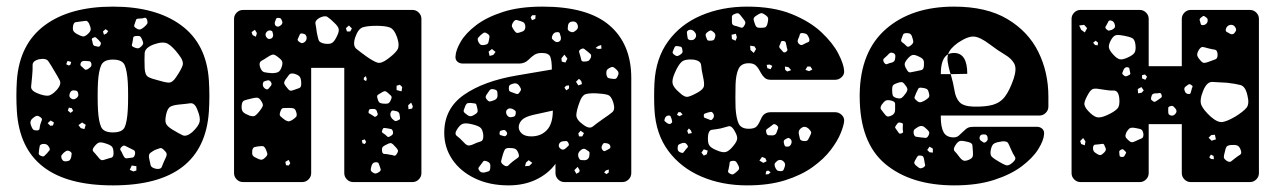

<svg xmlns="http://www.w3.org/2000/svg" viewBox="-20 -550 3875 580"><path d="M321 10Q46 10 31 -213Q28 -260 31 -307Q39 -417 115 -473.5Q191 -530 321 -530Q451 -530 527.5 -473.5Q604 -417 611 -307Q614 -260 611 -213Q596 10 321 10ZM424 -491Q421 -498 416 -496Q411 -494 403 -494Q397 -494 394 -493Q391 -492 390 -487Q387 -479 385.5 -474Q384 -469 391 -465Q398 -460 403 -461Q408 -462 415 -468Q422 -474 424.5 -478Q427 -482 424 -491ZM249 -479Q244 -488 238.5 -487Q233 -486 223 -485Q214 -484 208.5 -483Q203 -482 201 -473Q199 -462 201.5 -457Q204 -452 213 -447Q224 -441 230 -440Q236 -439 245 -447Q254 -455 254 -461.5Q254 -468 249 -479ZM307 -456 299 -462 291 -455 294 -445 302 -449ZM408 -433Q405 -440 401 -441Q397 -442 389 -441Q383 -440 382.5 -436.5Q382 -433 381 -427Q380 -420 378.5 -415.5Q377 -411 383 -408Q391 -404 396 -404Q401 -404 407 -410Q413 -416 412.5 -420.5Q412 -425 408 -433ZM278 -429Q273 -434 270 -436.5Q267 -439 262 -436Q256 -434 257.5 -430Q259 -426 260 -420Q261 -412 267 -411Q273 -410 276.5 -409Q280 -408 283 -413Q286 -419 284 -422Q282 -425 278 -429ZM520 -385Q502 -409 487.5 -417.5Q473 -426 445 -416Q418 -406 417 -389.5Q416 -373 417 -344Q418 -323 428 -317.5Q438 -312 459 -307Q478 -301 489.5 -300.5Q501 -300 512 -317Q527 -339 531.5 -352Q536 -365 520 -385ZM144 -336Q133 -355 126 -365Q119 -375 98 -371Q78 -366 78.5 -353Q79 -340 77 -319Q75 -300 74 -288.5Q73 -277 91 -269Q113 -260 125 -261Q137 -262 153 -280Q166 -296 160.5 -307Q155 -318 144 -336ZM321 -150Q350 -150 357 -166.5Q364 -183 366 -218Q367 -233 367 -260Q367 -287 366 -302Q364 -335 357 -352.5Q350 -370 321 -370Q293 -370 285.5 -352.5Q278 -335 276 -302Q275 -287 275 -260Q275 -233 276 -218Q278 -183 285.5 -166.5Q293 -150 321 -150ZM256 -358Q254 -365 249.5 -365Q245 -365 238 -366Q227 -367 224 -360Q222 -355 223.5 -352.5Q225 -350 230 -346Q234 -342 236.5 -340Q239 -338 245 -341Q251 -345 254 -348Q257 -351 256 -358ZM195 -363 184 -366 180 -356 188 -352 193 -355ZM202 -277Q194 -277 191 -268Q187 -258 194 -253Q202 -247 210 -253Q219 -259 216 -268Q215 -274 211.5 -275.5Q208 -277 202 -277ZM576 -219Q568 -240 554.5 -238Q541 -236 519 -234Q501 -232 493.5 -227Q486 -222 482 -205Q478 -187 481 -178Q484 -169 500 -159Q520 -147 531.5 -141.5Q543 -136 561 -151Q580 -169 583 -182Q586 -195 576 -219ZM197 -223 188 -225 185 -216 193 -209 201 -215ZM102 -196Q95 -201 90.5 -200Q86 -199 79 -193Q69 -185 73 -173Q76 -164 79 -160Q82 -156 91 -156Q99 -156 99.5 -161.5Q100 -167 102 -175Q105 -183 106.5 -187.5Q108 -192 102 -196ZM143 -180 133 -186 124 -178 132 -170 140 -171ZM239 -173 228 -180 217 -172 224 -163 235 -160ZM323 -87Q323 -101 318.5 -106.5Q314 -112 301 -116Q287 -121 280 -119.5Q273 -118 264 -106Q257 -97 262.5 -91.5Q268 -86 276 -76Q281 -69 285 -67Q289 -65 297 -68Q309 -72 316 -73.5Q323 -75 323 -87ZM128 -106Q122 -117 108 -115Q101 -113 100 -109Q99 -105 98 -97Q97 -90 97 -86Q97 -82 104 -79Q111 -76 114 -79Q117 -82 122 -87Q127 -93 129.5 -96Q132 -99 128 -106ZM371 -103Q363 -107 358 -109.5Q353 -112 347 -106Q341 -100 344.5 -95.5Q348 -91 351 -83Q354 -77 356.5 -74Q359 -71 365 -72Q375 -73 380.5 -74Q386 -75 388 -85Q389 -94 384 -96.5Q379 -99 371 -103ZM476 -96Q469 -104 463.5 -102.5Q458 -101 448 -97Q439 -92 434 -88Q429 -84 430 -74Q433 -59 435 -51Q437 -43 452 -40Q466 -38 469 -46.5Q472 -55 478 -68Q483 -77 483.5 -83Q484 -89 476 -96ZM191 -93Q185 -96 181.5 -94.5Q178 -93 173 -89Q168 -84 166 -81Q164 -78 166 -71Q169 -65 172.5 -63.5Q176 -62 183 -63Q189 -64 191 -66.5Q193 -69 195 -75Q196 -82 196.5 -85.5Q197 -89 191 -93ZM392 -48 378 -50 372 -37 383 -32 392 -35Z M714 0Q703 0 695 -8Q687 -16 687 -27V-493Q687 -504 695 -512Q703 -520 714 -520H1226Q1237 -520 1245 -512Q1253 -504 1253 -493V-27Q1253 -16 1245 -8Q1237 0 1226 0H1047Q1036 0 1028 -8Q1020 -16 1020 -27V-345H920V-27Q920 -16 912 -8Q904 0 893 0ZM990 -481Q977 -494 969 -499Q961 -504 945 -496Q931 -488 933 -478Q935 -468 937 -452Q940 -437 942.5 -429Q945 -421 961 -418Q977 -416 984 -421Q991 -426 998 -441Q1005 -455 1003 -463Q1001 -471 990 -481ZM821 -496Q815 -496 814 -493Q813 -490 811 -485Q808 -477 813 -472Q819 -467 826 -472Q834 -477 833 -484Q831 -490 829 -493Q827 -496 821 -496ZM1043 -464 1034 -473 1025 -465 1028 -455H1038ZM1180 -436Q1171 -462 1157.5 -467Q1144 -472 1117 -472Q1090 -472 1076 -467.5Q1062 -463 1053 -437Q1045 -412 1056.5 -402.5Q1068 -393 1089 -378Q1108 -365 1119.5 -361Q1131 -357 1150 -371Q1172 -387 1180 -399Q1188 -411 1180 -436ZM756 -450 750 -460 740 -453 743 -444 753 -439ZM805 -446Q804 -451 803 -454Q802 -457 797 -458Q788 -459 783 -450Q780 -442 787 -435Q792 -430 800 -434Q806 -438 805 -446ZM906 -439Q904 -445 901 -446.5Q898 -448 892 -449Q887 -449 886 -446.5Q885 -444 883 -440Q881 -435 879.5 -432Q878 -429 882 -425Q887 -421 890.5 -420Q894 -419 899 -422Q908 -428 906 -439ZM818 -379Q809 -386 803.5 -385Q798 -384 789 -378Q777 -370 769.5 -366Q762 -362 765 -349Q770 -334 778 -332Q786 -330 801 -329Q814 -329 820.5 -332.5Q827 -336 831 -348Q835 -360 831.5 -366Q828 -372 818 -379ZM890 -297Q890 -310 886.5 -316.5Q883 -323 870 -327Q858 -330 853.5 -324.5Q849 -319 842 -309Q837 -301 839 -296.5Q841 -292 847 -285Q852 -278 856 -276.5Q860 -275 867 -278Q878 -282 884 -284Q890 -286 890 -297ZM1088 -312 1085 -320 1079 -315V-309L1086 -305ZM799 -301Q795 -309 787 -307Q781 -305 778 -304Q775 -303 774 -297Q773 -286 783 -281Q788 -279 790.5 -281.5Q793 -284 796 -288Q803 -295 799 -301ZM1195 -287 1188 -294 1178 -291V-278L1193 -274ZM1150 -271Q1145 -275 1141.5 -274.5Q1138 -274 1132 -270Q1125 -266 1121.5 -263.5Q1118 -261 1120 -254Q1122 -245 1125 -241.5Q1128 -238 1137 -237Q1147 -236 1152 -237.5Q1157 -239 1161 -249Q1165 -257 1161 -261Q1157 -265 1150 -271ZM769 -245Q763 -255 756 -255Q749 -255 738 -252Q725 -249 718 -246.5Q711 -244 710 -231Q709 -217 714.5 -211.5Q720 -206 733 -201Q745 -197 750.5 -200.5Q756 -204 763 -213Q771 -223 773.5 -229Q776 -235 769 -245ZM1222 -240 1213 -232 1214 -220 1225 -222 1227 -229ZM852 -224Q841 -224 835.5 -223.5Q830 -223 827 -213Q823 -203 827 -199Q831 -195 839 -189Q846 -184 850.5 -183.5Q855 -183 862 -187Q871 -193 874.5 -197Q878 -201 875 -211Q872 -221 867 -222.5Q862 -224 852 -224ZM1118 -215Q1116 -221 1107 -221Q1102 -221 1098.5 -220.5Q1095 -220 1094 -215Q1092 -209 1095 -207.5Q1098 -206 1103 -203Q1108 -200 1110.5 -198Q1113 -196 1117 -199Q1122 -203 1121 -206Q1120 -209 1118 -215ZM1187 -204Q1186 -212 1178 -214Q1172 -215 1168 -216Q1164 -217 1161 -212Q1156 -202 1164 -192Q1169 -187 1172.5 -185Q1176 -183 1183 -187Q1189 -189 1188.5 -193Q1188 -197 1187 -204ZM1152 -162Q1145 -163 1141 -163.5Q1137 -164 1135 -157Q1132 -151 1135.5 -149Q1139 -147 1144 -143Q1148 -139 1150.5 -137Q1153 -135 1158 -138Q1164 -141 1166 -144Q1168 -147 1167 -153Q1165 -159 1162 -160Q1159 -161 1152 -162ZM1082 -129 1073 -126 1075 -117 1082 -115 1086 -121ZM1172 -109Q1167 -115 1163 -117Q1159 -119 1151 -115Q1142 -111 1137.5 -107.5Q1133 -104 1134 -94Q1135 -85 1141 -85Q1147 -85 1156 -83Q1165 -82 1170 -80Q1175 -78 1179 -86Q1184 -93 1181.5 -97.5Q1179 -102 1172 -109ZM782 -101Q778 -108 774 -108.5Q770 -109 762 -108Q753 -107 748.5 -105.5Q744 -104 742 -96Q741 -86 743 -81.5Q745 -77 754 -73Q763 -68 768.5 -67.5Q774 -67 781 -74Q789 -81 787.5 -86.5Q786 -92 782 -101ZM852 -67 842 -61 844 -51 852 -50 857 -57ZM1127 -48Q1125 -54 1123.5 -57Q1122 -60 1116 -60Q1105 -60 1102 -48Q1100 -41 1100 -37Q1100 -33 1106 -29Q1112 -25 1116 -26Q1120 -27 1126 -31Q1131 -35 1130 -38.5Q1129 -42 1127 -48Z M1516 10Q1459 10 1415 -11Q1371 -32 1346.5 -68Q1322 -104 1322 -149Q1322 -222 1381.5 -263.5Q1441 -305 1541 -322L1647 -340Q1647 -366 1642.5 -378Q1638 -390 1617 -390Q1603 -390 1594.5 -384.5Q1586 -379 1576 -369Q1565 -358 1548 -358H1378Q1368 -358 1361.5 -364Q1355 -370 1356 -380Q1357 -399 1372 -424.5Q1387 -450 1418.5 -474Q1450 -498 1499.5 -514Q1549 -530 1619 -530Q1755 -530 1821 -473.5Q1887 -417 1887 -314V-27Q1887 -16 1879 -8Q1871 0 1860 0H1685Q1674 0 1666 -8Q1658 -16 1658 -27V-55Q1636 -25 1599.5 -7.5Q1563 10 1516 10ZM1598 -504H1588L1583 -498L1587 -489L1597 -493ZM1556 -485Q1547 -488 1541.5 -489.5Q1536 -491 1531 -484Q1525 -475 1526.5 -470Q1528 -465 1534 -457Q1539 -450 1543.5 -450.5Q1548 -451 1556 -454Q1567 -457 1567 -469Q1567 -482 1556 -485ZM1724 -477Q1720 -486 1709 -485Q1698 -484 1696 -474Q1695 -467 1695 -463Q1695 -459 1701 -455Q1708 -452 1711.5 -453Q1715 -454 1721 -459Q1729 -466 1724 -477ZM1664 -453Q1652 -453 1648 -441Q1646 -435 1648 -432.5Q1650 -430 1655 -426Q1662 -420 1670 -425Q1676 -429 1674 -439Q1672 -445 1671 -449Q1670 -453 1664 -453ZM1451 -449Q1445 -453 1441.5 -451Q1438 -449 1432 -444Q1427 -439 1424.5 -436Q1422 -433 1424 -426Q1427 -419 1430.5 -416Q1434 -413 1442 -414Q1450 -415 1453 -418Q1456 -421 1457 -429Q1459 -437 1458.5 -441Q1458 -445 1451 -449ZM1796 -414 1787 -411 1779 -405 1788 -402 1797 -403ZM1754 -395Q1748 -400 1744.5 -402.5Q1741 -405 1734 -401Q1728 -397 1729.5 -392.5Q1731 -388 1733 -381Q1735 -374 1736 -369Q1737 -364 1744 -364Q1753 -364 1757 -366Q1761 -368 1765 -376Q1767 -384 1763.5 -387Q1760 -390 1754 -395ZM1477 -393 1466 -402 1456 -394 1459 -381 1470 -384ZM1694 -373 1685 -385 1676 -374 1677 -364 1688 -361ZM1843 -339Q1837 -345 1833 -347Q1829 -349 1822 -345Q1814 -341 1812.5 -336.5Q1811 -332 1812 -324Q1814 -316 1817.5 -314.5Q1821 -313 1829 -312Q1836 -311 1839.5 -312Q1843 -313 1846 -320Q1852 -331 1843 -339ZM1736 -305 1729 -312 1720 -303 1727 -292 1738 -296ZM1547 -293Q1540 -301 1529 -297Q1522 -295 1519.5 -292.5Q1517 -290 1517 -283Q1517 -276 1520 -274Q1523 -272 1530 -270Q1537 -267 1541.5 -266Q1546 -265 1550 -272Q1555 -278 1553.5 -282Q1552 -286 1547 -293ZM1699 -292 1690 -291 1685 -285 1691 -277 1699 -283ZM1473 -280Q1465 -282 1461.5 -279.5Q1458 -277 1454 -270Q1449 -264 1447.5 -259.5Q1446 -255 1451 -249Q1456 -243 1460 -243.5Q1464 -244 1472 -247Q1483 -251 1483 -261Q1483 -269 1482 -273.5Q1481 -278 1473 -280ZM1833 -239Q1827 -260 1815.5 -263.5Q1804 -267 1782 -268Q1760 -269 1749 -265.5Q1738 -262 1731 -242Q1722 -218 1721 -203.5Q1720 -189 1741 -174Q1760 -159 1771 -168Q1782 -177 1802 -191Q1820 -203 1829.5 -211Q1839 -219 1833 -239ZM1402 -239Q1395 -239 1392 -238Q1389 -237 1386 -231Q1383 -223 1381 -217.5Q1379 -212 1386 -207Q1394 -200 1399.5 -199Q1405 -198 1414 -204Q1423 -209 1423 -214.5Q1423 -220 1420 -230Q1419 -237 1414.5 -237.5Q1410 -238 1402 -239ZM1528 -221Q1518 -225 1512 -219Q1506 -213 1511 -203Q1516 -195 1524 -196Q1531 -197 1534 -198.5Q1537 -200 1538 -207Q1539 -213 1536.5 -215.5Q1534 -218 1528 -221ZM1585 -138Q1614 -138 1632 -157Q1650 -176 1650 -216L1591 -203Q1565 -197 1556 -187Q1547 -177 1547 -166Q1547 -155 1556.5 -146.5Q1566 -138 1585 -138ZM1404 -175Q1387 -179 1378 -176Q1369 -173 1360 -158Q1352 -145 1360.5 -139Q1369 -133 1379 -122Q1386 -114 1391.5 -111.5Q1397 -109 1407 -113Q1422 -120 1431.5 -122.5Q1441 -125 1440 -142Q1438 -160 1430 -165.5Q1422 -171 1404 -175ZM1510 -152Q1505 -159 1500 -157Q1494 -156 1491.5 -154.5Q1489 -153 1489 -147Q1489 -142 1492.5 -141.5Q1496 -141 1501 -139Q1507 -137 1510 -142Q1514 -147 1510 -152ZM1744 -148 1734 -155 1727 -147 1729 -138H1739ZM1697 -118Q1694 -124 1690 -124Q1686 -124 1679 -123Q1670 -121 1668 -112Q1667 -104 1676 -99Q1682 -96 1689 -102Q1694 -107 1697 -109.5Q1700 -112 1697 -118ZM1824 -107Q1823 -115 1814 -117Q1809 -118 1806 -118Q1803 -118 1800 -113Q1794 -103 1801 -96Q1805 -92 1808 -94Q1811 -96 1816 -98Q1820 -100 1822 -101.5Q1824 -103 1824 -107ZM1546 -87Q1542 -98 1536 -100.5Q1530 -103 1518 -103Q1508 -103 1505 -98Q1502 -93 1499 -83Q1496 -71 1494 -64.5Q1492 -58 1502 -51Q1511 -45 1516 -50.5Q1521 -56 1530 -63Q1539 -70 1544.5 -73.5Q1550 -77 1546 -87ZM1755 -95Q1749 -100 1744.5 -100.5Q1740 -101 1734 -96Q1723 -87 1728 -74Q1731 -67 1735 -66.5Q1739 -66 1747 -66Q1757 -67 1760 -77Q1761 -84 1761 -88Q1761 -92 1755 -95ZM1588 -58 1577 -66 1569 -59 1566 -48 1579 -49ZM1450 -63Q1442 -66 1439.5 -62Q1437 -58 1432 -52Q1428 -47 1426 -44Q1424 -41 1427 -36Q1432 -27 1444 -29Q1452 -31 1456 -32.5Q1460 -34 1461 -42Q1462 -51 1460 -55.5Q1458 -60 1450 -63ZM1731 -36 1725 -46 1715 -36 1721 -25 1730 -30ZM1819 -38 1810 -35 1805 -29 1812 -24 1819 -29Z M2237 10Q2161 10 2099 -16.5Q2037 -43 1999 -94Q1961 -145 1957 -219Q1956 -235 1956 -259Q1956 -283 1957 -300Q1961 -374 1998.5 -425.5Q2036 -477 2098.5 -503.5Q2161 -530 2237 -530Q2316 -530 2371.5 -507.5Q2427 -485 2461.5 -452.5Q2496 -420 2512.5 -388Q2529 -356 2530 -336Q2531 -325 2522.5 -317Q2514 -309 2503 -309H2308Q2297 -309 2290.5 -314.5Q2284 -320 2279 -329Q2272 -343 2264.5 -351Q2257 -359 2242 -359Q2219 -359 2211 -342Q2203 -325 2202 -295Q2201 -252 2202 -224Q2204 -192 2211.5 -176.5Q2219 -161 2242 -161Q2260 -161 2266.5 -169Q2273 -177 2279 -191Q2287 -211 2308 -211H2503Q2514 -211 2522.5 -203Q2531 -195 2530 -184Q2529 -171 2519.5 -147.5Q2510 -124 2489.5 -97Q2469 -70 2435 -45.5Q2401 -21 2352 -5.5Q2303 10 2237 10ZM2290 -506Q2282 -512 2276.5 -509.5Q2271 -507 2262 -501Q2256 -496 2256.5 -491.5Q2257 -487 2260 -479Q2262 -472 2265 -469Q2268 -466 2275 -466Q2285 -466 2290 -467Q2295 -468 2298 -477Q2301 -488 2300.5 -494Q2300 -500 2290 -506ZM2223 -496Q2217 -504 2213 -508Q2209 -512 2200 -508Q2191 -505 2191 -499.5Q2191 -494 2191 -484Q2191 -477 2194.5 -474.5Q2198 -472 2205 -471Q2214 -468 2219 -466.5Q2224 -465 2228 -472Q2233 -480 2231 -484.5Q2229 -489 2223 -496ZM2078 -454Q2070 -463 2060 -459Q2055 -456 2055 -452.5Q2055 -449 2056 -443Q2057 -437 2057.5 -434Q2058 -431 2064 -429Q2076 -427 2081 -436Q2086 -445 2078 -454ZM2133 -455Q2128 -459 2124.5 -457.5Q2121 -456 2116 -452Q2109 -447 2113 -438Q2115 -432 2116.5 -429.5Q2118 -427 2124 -427Q2131 -427 2134.5 -428.5Q2138 -430 2140 -437Q2144 -448 2133 -455ZM2425 -432Q2422 -441 2418.5 -445Q2415 -449 2405 -450Q2397 -451 2396 -445.5Q2395 -440 2391 -432Q2387 -423 2394 -417Q2400 -411 2409 -417Q2416 -421 2421 -422.5Q2426 -424 2425 -432ZM2203 -448 2190 -445 2191 -432 2202 -427 2206 -437ZM2347 -426Q2340 -427 2339 -423Q2338 -419 2335 -413Q2332 -407 2338 -402Q2343 -397 2345.5 -393.5Q2348 -390 2354 -393Q2360 -397 2358.5 -401Q2357 -405 2356 -411Q2354 -418 2353.5 -421.5Q2353 -425 2347 -426ZM2259 -410 2246 -412 2247 -399 2257 -390 2264 -402ZM2025 -411Q2020 -411 2018.5 -408.5Q2017 -406 2015 -401Q2013 -396 2012 -393Q2011 -390 2015 -386Q2020 -382 2023.5 -381Q2027 -380 2032 -383Q2039 -387 2041 -390.5Q2043 -394 2041 -401Q2040 -408 2036 -409Q2032 -410 2025 -411ZM2104 -317Q2099 -339 2098 -353Q2097 -367 2074 -370Q2049 -372 2039 -363Q2029 -354 2019 -331Q2009 -309 2012 -297Q2015 -285 2033 -270Q2048 -255 2059.5 -258Q2071 -261 2090 -272Q2105 -281 2106.5 -290Q2108 -299 2104 -317ZM2313 -351 2305 -355 2296 -354 2298 -344 2308 -341ZM2428 -349H2419L2413 -339L2424 -335L2434 -340ZM2362 -347 2351 -349 2352 -339 2358 -334 2370 -338ZM2134 -208Q2130 -213 2127 -212Q2124 -211 2118 -210Q2113 -208 2109.5 -207Q2106 -206 2106 -201Q2106 -195 2109 -194Q2112 -193 2117 -191Q2123 -189 2126 -187.5Q2129 -186 2133 -191Q2140 -199 2134 -208ZM2036 -211H2029L2025 -203L2033 -199L2042 -204ZM2009 -190Q2007 -195 2006 -198Q2005 -201 2000 -201Q1991 -201 1988 -191Q1986 -186 1988 -184Q1990 -182 1994 -179Q2002 -173 2007 -177Q2011 -180 2010.5 -182.5Q2010 -185 2009 -190ZM2326 -172Q2319 -177 2315.5 -174Q2312 -171 2305 -166Q2299 -162 2296 -159.5Q2293 -157 2295 -149Q2297 -142 2301 -141.5Q2305 -141 2313 -141Q2323 -141 2326 -150Q2329 -158 2330.5 -162.5Q2332 -167 2326 -172ZM2197 -158Q2189 -171 2180.5 -168.5Q2172 -166 2157 -162Q2141 -159 2131 -158Q2121 -157 2119 -141Q2117 -121 2122 -112Q2127 -103 2145 -96Q2163 -88 2173 -91Q2183 -94 2195 -109Q2207 -123 2207 -132.5Q2207 -142 2197 -158ZM2422 -162Q2412 -170 2403 -165Q2391 -158 2393 -146Q2395 -136 2396.5 -130.5Q2398 -125 2408 -124Q2418 -123 2421 -128Q2424 -133 2428 -142Q2432 -149 2429.5 -153Q2427 -157 2422 -162ZM2067 -156 2061 -162 2056 -155 2059 -146 2070 -148ZM2367 -131Q2363 -134 2360 -133Q2357 -132 2352 -129Q2346 -126 2348 -118Q2349 -113 2350.5 -110Q2352 -107 2357 -107Q2366 -106 2370 -115Q2374 -125 2367 -131ZM2056 -112Q2052 -118 2047.5 -118.5Q2043 -119 2036 -116Q2030 -114 2028.5 -111Q2027 -108 2027 -101Q2027 -92 2037 -89Q2042 -87 2044 -89Q2046 -91 2049 -95Q2053 -101 2056.5 -104Q2060 -107 2056 -112ZM2118 -95 2106 -99 2099 -89 2106 -80 2115 -84ZM2292 -72 2282 -76 2274 -65 2286 -58 2296 -63ZM2345 -64Q2336 -70 2328 -64Q2322 -59 2320.5 -56Q2319 -53 2321 -46Q2324 -39 2327 -36Q2330 -33 2338 -33Q2345 -33 2347 -37Q2349 -41 2351 -48Q2354 -57 2345 -64ZM2211 -49Q2207 -57 2204 -61Q2201 -65 2192 -64Q2184 -63 2184 -58Q2184 -53 2182 -45Q2181 -38 2179.5 -34Q2178 -30 2184 -26Q2191 -22 2194.5 -23.5Q2198 -25 2204 -30Q2210 -35 2212 -38.5Q2214 -42 2211 -49ZM2308 -30 2300 -35 2294 -32 2293 -23 2302 -24Z M2863 10Q2732 10 2654.5 -54.5Q2577 -119 2577 -259V-266Q2579 -395 2656.5 -462.5Q2734 -530 2862 -530Q2960 -530 3023 -492.5Q3086 -455 3116.5 -393.5Q3147 -332 3147 -258V-228Q3147 -217 3139 -209Q3131 -201 3120 -201H2822V-196Q2822 -166 2830.5 -150.5Q2839 -135 2861 -135Q2870 -135 2876 -140Q2882 -145 2890 -153Q2899 -162 2905 -164.5Q2911 -167 2923 -167H3112Q3122 -167 3128.5 -161Q3135 -155 3134 -145Q3133 -126 3116.5 -99.5Q3100 -73 3067 -48Q3034 -23 2983 -6.5Q2932 10 2863 10ZM2719 -450Q2710 -450 2708 -445.5Q2706 -441 2703 -432Q2701 -427 2703.5 -424Q2706 -421 2711 -418Q2716 -413 2719.5 -410Q2723 -407 2729 -411Q2736 -416 2738 -420Q2740 -424 2737 -433Q2735 -442 2731.5 -446Q2728 -450 2719 -450ZM2822 -326H2852Q2851 -328 2850 -331Q2845 -349 2843 -362Q2841 -375 2844 -386Q2851 -390 2862 -390Q2902 -390 2902 -327L2852 -326Q2860 -298 2863.5 -276Q2867 -254 2878.5 -241.5Q2890 -229 2920 -228Q2957 -227 2979.5 -233.5Q3002 -240 3016 -258.5Q3030 -277 3042 -312Q3052 -342 3044 -357.5Q3036 -373 3015.5 -385Q2995 -397 2970 -416Q2941 -438 2922.5 -439.5Q2904 -441 2874 -421Q2849 -403 2844 -386Q2822 -374 2822 -326ZM2678 -390Q2672 -392 2668.5 -390Q2665 -388 2661 -383Q2655 -377 2650.5 -373.5Q2646 -370 2650 -362Q2655 -354 2660 -356.5Q2665 -359 2674 -361Q2683 -363 2684 -373Q2685 -379 2684.5 -383Q2684 -387 2678 -390ZM2756 -379Q2744 -385 2737.5 -384Q2731 -383 2723 -374Q2714 -364 2713 -357.5Q2712 -351 2719 -340Q2724 -330 2730.5 -331.5Q2737 -333 2748 -335Q2758 -337 2764 -338.5Q2770 -340 2771 -351Q2772 -363 2769.5 -368.5Q2767 -374 2756 -379ZM2713 -295Q2708 -302 2703 -302Q2698 -302 2690 -299Q2681 -296 2678 -292.5Q2675 -289 2675 -280Q2675 -269 2676.5 -263Q2678 -257 2688 -254Q2699 -251 2704 -254.5Q2709 -258 2716 -268Q2722 -276 2721 -281.5Q2720 -287 2713 -295ZM2764 -285Q2756 -286 2754 -282Q2752 -278 2748 -270Q2745 -262 2743 -257.5Q2741 -253 2747 -248Q2754 -241 2759 -241Q2764 -241 2773 -246Q2781 -251 2785 -255Q2789 -259 2786 -269Q2784 -279 2779 -281.5Q2774 -284 2764 -285ZM2673 -246Q2661 -249 2655.5 -246Q2650 -243 2643 -233Q2638 -224 2641.5 -219.5Q2645 -215 2651 -207Q2656 -200 2660 -198.5Q2664 -197 2671 -200Q2684 -205 2684 -219Q2684 -230 2684 -236.5Q2684 -243 2673 -246ZM2707 -163Q2707 -170 2707.5 -174Q2708 -178 2702 -179Q2695 -181 2692.5 -178.5Q2690 -176 2686 -170Q2683 -166 2684.5 -163.5Q2686 -161 2689 -157Q2693 -152 2695 -148.5Q2697 -145 2703 -147Q2709 -149 2708 -153Q2707 -157 2707 -163ZM2775 -164Q2766 -173 2754 -167Q2746 -162 2742.5 -159Q2739 -156 2740 -147Q2742 -138 2747 -137Q2752 -136 2761 -135Q2770 -134 2775.5 -133.5Q2781 -133 2785 -141Q2789 -149 2785.5 -153.5Q2782 -158 2775 -164ZM2963 -137Q2961 -142 2958.5 -143Q2956 -144 2951 -144Q2942 -144 2940 -138Q2937 -130 2943 -125Q2948 -122 2950.5 -120Q2953 -118 2958 -121Q2963 -125 2963.5 -128Q2964 -131 2963 -137ZM2919 -92Q2918 -104 2917.5 -111Q2917 -118 2905 -121Q2890 -125 2882 -124.5Q2874 -124 2866 -111Q2858 -99 2864 -93Q2870 -87 2878 -76Q2885 -67 2890.5 -65Q2896 -63 2906 -67Q2916 -71 2918 -76.5Q2920 -82 2919 -92ZM3034 -99Q3029 -111 3025.5 -117.5Q3022 -124 3008 -123Q2992 -121 2984 -117Q2976 -113 2973 -97Q2970 -82 2976.5 -76Q2983 -70 2997 -62Q3010 -54 3018.5 -51Q3027 -48 3039 -59Q3051 -69 3045.5 -77Q3040 -85 3034 -99ZM2798 -101 2788 -107 2781 -97 2788 -90 2798 -89ZM2762 -80Q2755 -81 2752.5 -78.5Q2750 -76 2747 -70Q2743 -64 2742 -60Q2741 -56 2746 -51Q2753 -45 2757 -42.5Q2761 -40 2769 -44Q2776 -48 2774.5 -53Q2773 -58 2772 -66Q2771 -72 2769.5 -75.5Q2768 -79 2762 -80Z M3244 0Q3233 0 3225 -8Q3217 -16 3217 -27V-493Q3217 -504 3225 -512Q3233 -520 3244 -520H3423Q3434 -520 3442 -512Q3450 -504 3450 -493V-350H3550V-493Q3550 -504 3558 -512Q3566 -520 3577 -520H3756Q3767 -520 3775 -512Q3783 -504 3783 -493V-27Q3783 -16 3775 -8Q3767 0 3756 0H3577Q3566 0 3558 -8Q3550 -16 3550 -27V-175H3450V-27Q3450 -16 3442 -8Q3434 0 3423 0ZM3620 -500Q3616 -503 3613.5 -501Q3611 -499 3607 -496Q3602 -492 3605 -486Q3607 -480 3607.5 -477Q3608 -474 3614 -474Q3625 -475 3628 -485Q3629 -491 3627 -494Q3625 -497 3620 -500ZM3348 -474Q3346 -486 3336 -488Q3330 -489 3328.5 -485.5Q3327 -482 3324 -477Q3321 -472 3319.5 -469Q3318 -466 3322 -462Q3327 -457 3330 -457.5Q3333 -458 3339 -460Q3344 -463 3346.5 -465.5Q3349 -468 3348 -474ZM3713 -465Q3708 -476 3697 -475Q3686 -473 3683 -462Q3682 -456 3685 -454Q3688 -452 3694 -449Q3702 -444 3708 -449Q3712 -454 3713.5 -457Q3715 -460 3713 -465ZM3264 -465 3255 -475 3240 -473 3246 -460 3257 -452ZM3376 -442Q3361 -445 3352.5 -444Q3344 -443 3336 -429Q3328 -414 3330 -405.5Q3332 -397 3343 -385Q3354 -373 3362.5 -371Q3371 -369 3386 -376Q3402 -383 3407 -390.5Q3412 -398 3410 -415Q3408 -431 3400 -435Q3392 -439 3376 -442ZM3297 -421 3290 -427 3282 -421 3288 -414 3296 -413ZM3658 -387Q3657 -399 3649.5 -400Q3642 -401 3630 -404Q3620 -407 3614 -408Q3608 -409 3602 -400Q3596 -390 3596.5 -384Q3597 -378 3605 -369Q3612 -360 3617.5 -360Q3623 -360 3633 -364Q3645 -368 3652 -371Q3659 -374 3658 -387ZM3386 -347Q3378 -348 3374 -339Q3372 -333 3370.5 -330Q3369 -327 3374 -323Q3378 -319 3381.5 -319.5Q3385 -320 3390 -323Q3395 -325 3394.5 -328Q3394 -331 3393 -336Q3392 -341 3391.5 -343.5Q3391 -346 3386 -347ZM3439 -325 3430 -323V-313L3440 -309L3445 -318ZM3748 -263Q3742 -289 3727.5 -293Q3713 -297 3687 -300Q3658 -302 3642 -302.5Q3626 -303 3615 -277Q3603 -248 3609 -233Q3615 -218 3638 -197Q3659 -179 3673.5 -181.5Q3688 -184 3712 -198Q3736 -213 3745.5 -224.5Q3755 -236 3748 -263ZM3579 -293Q3574 -297 3570.5 -295Q3567 -293 3562 -289Q3555 -284 3559 -275Q3562 -266 3571 -266Q3576 -266 3576.5 -269Q3577 -272 3579 -277Q3580 -283 3582 -286.5Q3584 -290 3579 -293ZM3428 -287 3417 -281 3418 -268 3429 -270 3435 -277ZM3308 -280Q3293 -283 3284.5 -282Q3276 -281 3268 -267Q3258 -250 3256 -239.5Q3254 -229 3267 -215Q3282 -199 3293 -196Q3304 -193 3324 -202Q3346 -212 3355 -221.5Q3364 -231 3361 -255Q3358 -277 3344 -276.5Q3330 -276 3308 -280ZM3489 -263Q3487 -270 3482.5 -269Q3478 -268 3471 -268Q3461 -268 3459 -261Q3457 -255 3457 -251.5Q3457 -248 3462 -245Q3467 -241 3470 -243Q3473 -245 3478 -248Q3483 -252 3487 -254.5Q3491 -257 3489 -263ZM3530 -223Q3526 -228 3523 -229.5Q3520 -231 3514 -229Q3509 -227 3509 -223.5Q3509 -220 3509 -214Q3509 -209 3510 -206Q3511 -203 3517 -201Q3526 -199 3532 -208Q3537 -215 3530 -223ZM3434 -146Q3432 -158 3425 -160Q3418 -162 3406 -164Q3396 -165 3392 -162Q3388 -159 3383 -151Q3379 -142 3380 -137.5Q3381 -133 3388 -127Q3394 -121 3398.5 -120.5Q3403 -120 3411 -124Q3421 -129 3428 -131.5Q3435 -134 3434 -146ZM3650 -143 3639 -142 3631 -134 3640 -125 3653 -129ZM3259 -123 3252 -133 3243 -124 3246 -115 3257 -111ZM3317 -109Q3315 -116 3310.5 -115.5Q3306 -115 3299 -114Q3292 -113 3288 -113Q3284 -113 3282 -106Q3280 -93 3291 -87Q3298 -82 3302.5 -81.5Q3307 -81 3313 -87Q3320 -93 3320.5 -97.5Q3321 -102 3317 -109ZM3728 -97Q3724 -108 3717.5 -110.5Q3711 -113 3699 -112Q3688 -111 3685 -106.5Q3682 -102 3680 -91Q3677 -81 3677 -75.5Q3677 -70 3686 -64Q3694 -59 3699 -62.5Q3704 -66 3711 -72Q3720 -79 3726 -82.5Q3732 -86 3728 -97ZM3376 -96Q3372 -101 3367 -98Q3360 -95 3361 -90Q3362 -84 3362 -80.5Q3362 -77 3367 -76Q3373 -75 3375.5 -77.5Q3378 -80 3380 -85Q3383 -89 3381 -91Q3379 -93 3376 -96ZM3646 -79 3638 -83 3633 -75 3638 -70 3647 -69Z"/></svg>

Font: Rubik Moonrocks
Style: Regular
Weight: 400
Designer: Hubert and Fischer, NaN
Foundry: Hubert and Fischer, NaN
Version: Version 2.200